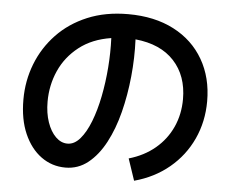

<svg xmlns="http://www.w3.org/2000/svg" viewBox="-54 -809 1108 918"><g transform="rotate(5 500.0 -349.5)"><path d="M622 46 587 -58Q660 -79 712.5 -123Q765 -167 793 -228.5Q821 -290 821 -363Q821 -475 756 -545.5Q691 -616 570 -628Q574 -540 565 -449.5Q556 -359 535 -276.5Q514 -194 479.5 -129Q445 -64 397.5 -26Q350 12 289 12Q224 12 172.5 -25.5Q121 -63 91 -131.5Q61 -200 61 -295Q61 -385 92.5 -466Q124 -547 184 -610Q244 -673 330 -709Q416 -745 525 -745Q652 -745 744.5 -697Q837 -649 887 -562.5Q937 -476 937 -363Q937 -265 898.5 -181.5Q860 -98 789 -39Q718 20 622 46ZM177 -295Q177 -240 192 -196.5Q207 -153 232.5 -128Q258 -103 289 -103Q322 -103 349.5 -135Q377 -167 398 -221Q419 -275 432.5 -343Q446 -411 451.5 -483.5Q457 -556 454 -624Q363 -610 301 -561.5Q239 -513 208 -443.5Q177 -374 177 -295Z"/></g></svg>

Font: Murecho Medium
Style: Regular
Weight: 500
Designer: Neil Summerour
Foundry: Positype
Version: Version 1.010; ttfautohint (v1.8.3)